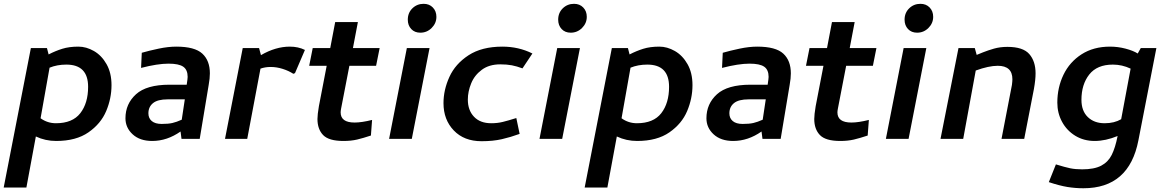

<svg xmlns="http://www.w3.org/2000/svg" viewBox="-32 -734 6168 1015"><path d="M131.2 -480 -12.5 257.5H107.5L157.5 -12.5Q207.5 11.2 265 11.2Q370 11.2 435.6 -34.4Q501.2 -80 529.4 -146.9Q557.5 -213.8 557.5 -283.8Q557.5 -348.8 531.2 -395Q505 -441.2 464.4 -464.4Q423.8 -487.5 382.5 -487.5Q333.8 -487.5 297.5 -476.2Q261.2 -465 225 -446.2L216.2 -480ZM433.8 -275Q433.8 -188.8 392.5 -135.6Q351.2 -82.5 263.8 -82.5Q218.8 -82.5 182.5 -108.8L230 -376.2Q270 -392.5 318.8 -392.5Q433.8 -392.5 433.8 -275Z M717.5 -455 713.8 -375Q801.2 -397.5 858.8 -397.5Q913.8 -397.5 936.9 -381.2Q960 -365 960 -327.5Q960 -318.8 955 -286.2H863.8Q742.5 -286.2 686.9 -235.6Q631.2 -185 631.2 -108.8Q631.2 -58.8 669.4 -23.8Q707.5 11.2 772.5 11.2Q851.2 11.2 922.5 -38.8L927.5 0H1023.8L1071.2 -285Q1077.5 -320 1077.5 -346.2Q1077.5 -413.8 1037.5 -450.6Q997.5 -487.5 900 -487.5Q857.5 -487.5 806.9 -476.9Q756.2 -466.2 717.5 -455ZM822.5 -78.8Q788.8 -78.8 770.6 -93.8Q752.5 -108.8 752.5 -135Q752.5 -168.8 776.9 -188.8Q801.2 -208.8 855 -208.8H945L928.8 -101.2Q901.2 -88.8 879.4 -83.8Q857.5 -78.8 822.5 -78.8Z M1251.2 -480 1157.5 0H1275L1345 -371.2Q1370 -380 1398.8 -380Q1430 -380 1461.9 -370Q1493.8 -360 1518.8 -343.8L1527.5 -347.5L1580 -470Q1545 -487.5 1500 -487.5Q1425 -487.5 1347.5 -442.5L1337.5 -480Z M1842.5 -86.2Q1768.8 -86.2 1768.8 -140Q1768.8 -147.5 1771.2 -160L1815 -386.2H1956.2L1975 -480H1833.8L1860 -617.5H1740L1713.8 -480H1621.2L1602.5 -386.2H1695L1653.8 -172.5Q1646.2 -127.5 1646.2 -105Q1646.2 -51.2 1676.2 -20Q1706.2 11.2 1783.8 11.2Q1823.8 11.2 1855.6 3.8Q1887.5 -3.8 1928.8 -17.5L1935 -100Q1880 -86.2 1842.5 -86.2Z M2025 0ZM2025 0H2145L2238.8 -480H2118.8ZM2123.8 -630Q2123.8 -666.2 2148.1 -690Q2172.5 -713.8 2207.5 -713.8Q2237.5 -713.8 2256.2 -694.4Q2275 -675 2275 -645Q2275 -611.2 2250 -586.2Q2225 -561.2 2190 -561.2Q2160 -561.2 2141.9 -580.6Q2123.8 -600 2123.8 -630Z M2730 -372.5 2782.5 -451.2Q2710 -487.5 2623.8 -487.5Q2515 -487.5 2445 -441.9Q2375 -396.2 2343.8 -327.5Q2312.5 -258.8 2312.5 -188.8Q2312.5 -101.2 2366.9 -44.4Q2421.2 12.5 2513.8 12.5Q2573.8 12.5 2620.6 1.9Q2667.5 -8.8 2715 -26.2L2697.5 -110Q2653.8 -96.2 2625.6 -89.4Q2597.5 -82.5 2565 -82.5Q2506.2 -82.5 2473.8 -116.9Q2441.2 -151.2 2441.2 -207.5Q2441.2 -250 2458.8 -293.1Q2476.2 -336.2 2515 -365Q2553.8 -393.8 2612.5 -393.8Q2647.5 -393.8 2673.8 -388.8Q2700 -383.8 2730 -372.5Z M2820 0ZM2820 0H2940L3033.8 -480H2913.8ZM2918.8 -630Q2918.8 -666.2 2943.1 -690Q2967.5 -713.8 3002.5 -713.8Q3032.5 -713.8 3051.2 -694.4Q3070 -675 3070 -645Q3070 -611.2 3045 -586.2Q3020 -561.2 2985 -561.2Q2955 -561.2 2936.9 -580.6Q2918.8 -600 2918.8 -630Z M3202.5 -480 3058.8 257.5H3178.8L3228.8 -12.5Q3278.8 11.2 3336.2 11.2Q3441.2 11.2 3506.9 -34.4Q3572.5 -80 3600.6 -146.9Q3628.8 -213.8 3628.8 -283.8Q3628.8 -348.8 3602.5 -395Q3576.2 -441.2 3535.6 -464.4Q3495 -487.5 3453.8 -487.5Q3405 -487.5 3368.8 -476.2Q3332.5 -465 3296.2 -446.2L3287.5 -480ZM3505 -275Q3505 -188.8 3463.8 -135.6Q3422.5 -82.5 3335 -82.5Q3290 -82.5 3253.8 -108.8L3301.2 -376.2Q3341.2 -392.5 3390 -392.5Q3505 -392.5 3505 -275Z M3788.8 -455 3785 -375Q3872.5 -397.5 3930 -397.5Q3985 -397.5 4008.1 -381.2Q4031.2 -365 4031.2 -327.5Q4031.2 -318.8 4026.2 -286.2H3935Q3813.8 -286.2 3758.1 -235.6Q3702.5 -185 3702.5 -108.8Q3702.5 -58.8 3740.6 -23.8Q3778.8 11.2 3843.8 11.2Q3922.5 11.2 3993.8 -38.8L3998.8 0H4095L4142.5 -285Q4148.8 -320 4148.8 -346.2Q4148.8 -413.8 4108.8 -450.6Q4068.8 -487.5 3971.2 -487.5Q3928.8 -487.5 3878.1 -476.9Q3827.5 -466.2 3788.8 -455ZM3893.8 -78.8Q3860 -78.8 3841.9 -93.8Q3823.8 -108.8 3823.8 -135Q3823.8 -168.8 3848.1 -188.8Q3872.5 -208.8 3926.2 -208.8H4016.2L4000 -101.2Q3972.5 -88.8 3950.6 -83.8Q3928.8 -78.8 3893.8 -78.8Z M4468.8 -86.2Q4395 -86.2 4395 -140Q4395 -147.5 4397.5 -160L4441.2 -386.2H4582.5L4601.2 -480H4460L4486.2 -617.5H4366.2L4340 -480H4247.5L4228.8 -386.2H4321.2L4280 -172.5Q4272.5 -127.5 4272.5 -105Q4272.5 -51.2 4302.5 -20Q4332.5 11.2 4410 11.2Q4450 11.2 4481.9 3.8Q4513.8 -3.8 4555 -17.5L4561.2 -100Q4506.2 -86.2 4468.8 -86.2Z M4651.2 0ZM4651.2 0H4771.2L4865 -480H4745ZM4750 -630Q4750 -666.2 4774.4 -690Q4798.8 -713.8 4833.8 -713.8Q4863.8 -713.8 4882.5 -694.4Q4901.2 -675 4901.2 -645Q4901.2 -611.2 4876.2 -586.2Q4851.2 -561.2 4816.2 -561.2Q4786.2 -561.2 4768.1 -580.6Q4750 -600 4750 -630Z M5320 -315Q5320 -305 5317.5 -285L5262.5 0H5382.5L5433.8 -263.8Q5442.5 -312.5 5442.5 -346.2Q5442.5 -410 5409.4 -448.1Q5376.2 -486.2 5293.8 -486.2Q5255 -486.2 5222.5 -476.9Q5190 -467.5 5165 -457.5Q5140 -447.5 5131.2 -443.8L5121.2 -480H5035L4940 0H5060L5126.2 -361.2Q5195 -386.2 5242.5 -386.2Q5320 -386.2 5320 -315Z M5688.8 161.2Q5652.5 161.2 5625.6 155.6Q5598.8 150 5550 135L5512.5 228.8Q5568.8 247.5 5610.6 254.4Q5652.5 261.2 5695 261.2Q5937.5 261.2 5986.2 7.5L6081.2 -480H5998.8L5982.5 -451.2Q5958.8 -466.2 5918.1 -476.9Q5877.5 -487.5 5836.2 -487.5Q5748.8 -487.5 5685.6 -446.9Q5622.5 -406.2 5590 -338.8Q5557.5 -271.2 5557.5 -191.2Q5557.5 -136.2 5582.5 -90Q5607.5 -43.8 5652.5 -16.2Q5697.5 11.2 5755 11.2Q5812.5 11.2 5876.2 -15Q5863.8 47.5 5845 85Q5826.2 122.5 5789.4 141.9Q5752.5 161.2 5688.8 161.2ZM5945 -371.2 5895 -103.8Q5858.8 -82.5 5807.5 -82.5Q5752.5 -82.5 5718.8 -115Q5685 -147.5 5685 -206.2Q5685 -287.5 5726.2 -340Q5767.5 -392.5 5851.2 -392.5Q5900 -392.5 5945 -371.2Z"/></svg>

Font: Cambay
Style: Bold Italic
Weight: 700
Italic angle: -11°
Designer: Pooja Saxena
Foundry: Pooja Saxena
Version: Version 1.006;PS 001.006;hotconv 1.0.70;makeotf.lib2.5.58329